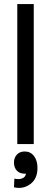

<svg xmlns="http://www.w3.org/2000/svg" viewBox="-20 -700 248 933"><path d="M64 0V-680.2H144V0ZM49.8 168Q72.8 173.3 88.6 166.5Q104.5 159.7 106 144Q78.1 145.5 63 130.4Q47.9 115.2 47.9 89.8Q47.9 66.4 62 51.3Q76.2 36.1 100.1 36.1Q128.4 36.1 145.3 58.3Q162.1 80.6 162.1 116.2Q162.1 169.4 126.5 195.1Q90.8 220.7 47.9 210Z"/></svg>

Font: Apfel Grotezk
Style: Regular
Weight: 400
Designer: Luigi Gorlero
Foundry: © 2023, Luigi Gorlero & Collletttivo
Version: Version 2.000;Glyphs 3.2 (3217)